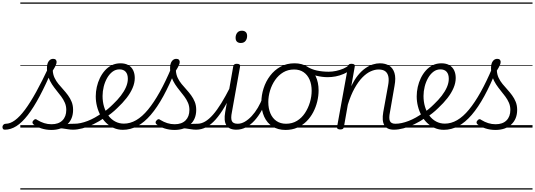

<svg xmlns="http://www.w3.org/2000/svg" viewBox="-164 -1030 4319 1550"><path d="M-125 17Q-136 17 -140.5 9.5Q-145 2 -144 -7Q-143 -16 -136 -23.5Q-129 -31 -117 -31Q-82 -31 -43.5 -59Q-5 -87 37.5 -144Q80 -201 128 -288Q176 -375 231 -492L262 -479Q207 -349 157 -255Q107 -161 60.5 -101Q14 -41 -31.5 -12Q-77 17 -125 17ZM426 17Q405 17 384.5 13.5Q364 10 341.5 7Q319 4 291 7L317 -17Q345 -24 365.5 -27Q386 -30 403.5 -30.5Q421 -31 436 -31Q445 -31 449 -23.5Q453 -16 451.5 -7Q450 2 443 9.5Q436 17 426 17ZM251 19Q208 19 169.5 6.5Q131 -6 105 -27Q98 -34 98 -42Q98 -50 106 -58Q114 -67 121 -68Q128 -69 138 -61Q164 -45 192.5 -36Q221 -27 252 -27Q309 -27 340 -58Q371 -89 371 -143Q371 -174 359.5 -200.5Q348 -227 330.5 -250.5Q313 -274 293 -298.5Q273 -323 255.5 -349.5Q238 -376 226.5 -408Q215 -440 215 -480Q215 -516 229 -535.5Q243 -555 265 -555Q280 -555 286.5 -547.5Q293 -540 293 -530Q293 -518 285.5 -501.5Q278 -485 262 -460Q264 -428 276.5 -401.5Q289 -375 308 -352Q327 -329 347 -307Q367 -285 385 -260.5Q403 -236 414.5 -207.5Q426 -179 426 -143Q426 -69 378.5 -25Q331 19 251 19ZM0 490H550V500H0ZM0 -20H550V0H0ZM0 -505H550V-500H0ZM0 -1010H550V-1000H0Z M425 17Q413 17 408.5 9.5Q404 2 406 -7Q408 -16 416 -23.5Q424 -31 437 -31Q485 -31 543.5 -53.5Q602 -76 661 -119Q668 -124 675 -121Q682 -118 686 -110.5Q690 -103 689.5 -94.5Q689 -86 682 -81Q636 -49 590 -27Q544 -5 502 6Q460 17 425 17ZM550 490V500ZM550 -20V0ZM550 -505V-500ZM550 -1010V-1000Z M661 -116Q685 -132 707 -150.5Q729 -169 749 -189Q785 -223 811.5 -257.5Q838 -292 853 -326.5Q868 -361 868 -394Q868 -431 850.5 -450.5Q833 -470 800 -470Q789 -470 784 -477Q779 -484 780.5 -494Q782 -504 789 -511.5Q796 -519 808 -519Q848 -519 873.5 -503.5Q899 -488 911.5 -461.5Q924 -435 924 -400Q924 -361 906.5 -320Q889 -279 857.5 -238.5Q826 -198 783 -158Q761 -136 735 -115.5Q709 -95 683 -77ZM550 490H994V500H550ZM550 -20H994V0H550ZM550 -505H994V-500H550ZM550 -1010H994V-1000H550Z M828 18Q788 18 754 3Q720 -12 693 -38Q666 -64 647.5 -98Q629 -132 619 -171.5Q609 -211 609 -252Q609 -290 617.5 -328Q626 -366 642.5 -400Q659 -434 683 -461Q707 -488 738.5 -503.5Q770 -519 809 -519Q818 -519 821.5 -511.5Q825 -504 823.5 -494.5Q822 -485 816 -477.5Q810 -470 801 -470Q769 -470 744 -451Q719 -432 701 -400.5Q683 -369 673.5 -331Q664 -293 664 -255Q664 -209 676 -168.5Q688 -128 711 -97Q734 -66 766 -49Q798 -32 836 -32Q887 -32 935.5 -60Q984 -88 1031 -145Q1078 -202 1125.5 -287Q1173 -372 1221 -486Q1225 -496 1235 -495.5Q1245 -495 1252 -487.5Q1259 -480 1254 -468Q1205 -346 1155 -254.5Q1105 -163 1053 -102.5Q1001 -42 945 -12Q889 18 828 18ZM994 490V500ZM994 -20V0ZM994 -505V-500ZM994 -1010V-1000Z M1420 17Q1399 17 1378.5 13.5Q1358 10 1335.5 7Q1313 4 1285 7L1311 -17Q1339 -24 1359.5 -27Q1380 -30 1397.5 -30.5Q1415 -31 1430 -31Q1439 -31 1443 -23.5Q1447 -16 1445.5 -7Q1444 2 1437 9.5Q1430 17 1420 17ZM1245 19Q1202 19 1163.5 6.5Q1125 -6 1099 -27Q1092 -34 1092 -42Q1092 -50 1100 -58Q1108 -67 1115 -68Q1122 -69 1132 -61Q1158 -45 1186.5 -36Q1215 -27 1246 -27Q1303 -27 1334 -58Q1365 -89 1365 -143Q1365 -174 1353.5 -200.5Q1342 -227 1324.5 -250.5Q1307 -274 1287 -298.5Q1267 -323 1249.5 -349.5Q1232 -376 1220.5 -408Q1209 -440 1209 -480Q1209 -516 1223 -535.5Q1237 -555 1259 -555Q1274 -555 1280.5 -547.5Q1287 -540 1287 -530Q1287 -518 1279.5 -501.5Q1272 -485 1256 -460Q1258 -428 1270.5 -401.5Q1283 -375 1302 -352Q1321 -329 1341 -307Q1361 -285 1379 -260.5Q1397 -236 1408.5 -207.5Q1420 -179 1420 -143Q1420 -69 1372.5 -25Q1325 19 1245 19ZM994 490H1544V500H994ZM994 -20H1544V0H994ZM994 -505H1544V-500H994ZM994 -1010H1544V-1000H994Z M1419 17Q1408 17 1403 9.5Q1398 2 1399 -7Q1400 -16 1408 -23.5Q1416 -31 1430 -31Q1461 -31 1492 -49Q1523 -67 1555.5 -104Q1588 -141 1622.5 -197Q1657 -253 1695 -328Q1700 -338 1709 -337.5Q1718 -337 1724 -330Q1730 -323 1725 -312Q1686 -230 1649.5 -168Q1613 -106 1576.5 -65Q1540 -24 1501 -3.5Q1462 17 1419 17ZM1544 490V500ZM1544 -20V0ZM1544 -505V-500ZM1544 -1010V-1000Z M1744 17Q1715 17 1694.5 8Q1674 -1 1663 -19.5Q1652 -38 1650 -64Q1648 -90 1654 -125L1719 -495Q1722 -506 1728.5 -510.5Q1735 -515 1748 -515Q1763 -515 1769.5 -509.5Q1776 -504 1774 -493L1708 -124Q1698 -76 1707.5 -53.5Q1717 -31 1755 -31Q1765 -31 1769.5 -23.5Q1774 -16 1772.5 -7Q1771 2 1764 9.5Q1757 17 1744 17ZM1780 -683Q1760 -683 1749 -693.5Q1738 -704 1738 -725Q1738 -749 1751 -765.5Q1764 -782 1789 -782Q1808 -782 1819.5 -771.5Q1831 -761 1831 -740Q1831 -716 1818 -699.5Q1805 -683 1780 -683ZM1544 490H1869V500H1544ZM1544 -20H1869V0H1544ZM1544 -505H1869V-500H1544ZM1544 -1010H1869V-1000H1544Z M1744 17Q1733 17 1728 9.5Q1723 2 1724 -7Q1725 -16 1733 -23.5Q1741 -31 1755 -31Q1784 -31 1812.5 -47.5Q1841 -64 1868 -93Q1895 -122 1918 -161Q1941 -200 1958 -246Q1961 -256 1970 -257Q1979 -258 1986 -252Q1993 -246 1990 -236Q1973 -183 1947.5 -137Q1922 -91 1890.5 -56.5Q1859 -22 1822 -2.5Q1785 17 1744 17ZM1869 490V500ZM1869 -20V0ZM1869 -505V-500ZM1869 -1010V-1000Z M2141 19Q2080 19 2036 -9Q1992 -37 1969 -87.5Q1946 -138 1946 -204Q1946 -261 1964 -317Q1982 -373 2016.5 -418.5Q2051 -464 2100.5 -491.5Q2150 -519 2214 -519Q2274 -519 2317.5 -491.5Q2361 -464 2384.5 -414.5Q2408 -365 2408 -300Q2408 -256 2397 -210.5Q2386 -165 2364.5 -124Q2343 -83 2311 -51Q2279 -19 2236.5 0Q2194 19 2141 19ZM2145 -31Q2195 -31 2233.5 -54.5Q2272 -78 2298 -117.5Q2324 -157 2338 -204Q2352 -251 2352 -297Q2352 -349 2335 -387.5Q2318 -426 2286.5 -447.5Q2255 -469 2210 -469Q2161 -469 2122.5 -446Q2084 -423 2057 -384Q2030 -345 2016 -298.5Q2002 -252 2002 -206Q2002 -154 2019 -114.5Q2036 -75 2068 -53Q2100 -31 2145 -31ZM1869 490H2470V500H1869ZM1869 -20H2470V0H1869ZM1869 -505H2470V-500H1869ZM1869 -1010H2470V-1000H1869Z M2482 -407Q2437 -407 2390.5 -418.5Q2344 -430 2294 -459Q2286 -464 2285 -471Q2284 -478 2288 -485Q2292 -492 2298.5 -495Q2305 -498 2312 -494Q2350 -470 2394.5 -460.5Q2439 -451 2490 -451Q2518 -451 2549 -457.5Q2580 -464 2608 -476Q2636 -488 2655 -505Q2662 -511 2668 -509Q2674 -507 2678 -500.5Q2682 -494 2681.5 -486Q2681 -478 2674 -472Q2644 -448 2611 -433.5Q2578 -419 2545 -413Q2512 -407 2482 -407ZM2471 490V500ZM2471 -20V0ZM2471 -505V-500ZM2471 -1010V-1000Z M3017 17Q2988 17 2968.5 8Q2949 -1 2938.5 -19.5Q2928 -38 2926 -64Q2924 -90 2930 -125L2969 -340Q2977 -382 2971.5 -410.5Q2966 -439 2947 -454Q2928 -469 2892 -469Q2862 -469 2828.5 -454Q2795 -439 2762 -405.5Q2729 -372 2698.5 -317.5Q2668 -263 2644 -185L2612 -4Q2610 6 2603.5 10.5Q2597 15 2582 15Q2570 15 2562.5 10Q2555 5 2557 -5L2646 -495Q2648 -506 2654 -510.5Q2660 -515 2674 -515Q2689 -515 2695.5 -509.5Q2702 -504 2700 -493L2672 -334Q2697 -387 2726 -422.5Q2755 -458 2786 -479.5Q2817 -501 2846.5 -510Q2876 -519 2903 -519Q2947 -519 2977.5 -500Q3008 -481 3020.5 -441Q3033 -401 3021 -337L2984 -124Q2974 -76 2983.5 -53.5Q2993 -31 3028 -31Q3038 -31 3042 -23.5Q3046 -16 3045 -7Q3044 2 3037 9.5Q3030 17 3017 17ZM2470 490H3141V500H2470ZM2470 -20H3141V0H2470ZM2470 -505H3141V-500H2470ZM2470 -1010H3141V-1000H2470Z M3016 17Q3004 17 2999.5 9.5Q2995 2 2997 -7Q2999 -16 3007 -23.5Q3015 -31 3028 -31Q3076 -31 3134.5 -53.5Q3193 -76 3252 -119Q3259 -124 3266 -121Q3273 -118 3277 -110.5Q3281 -103 3280.5 -94.5Q3280 -86 3273 -81Q3227 -49 3181 -27Q3135 -5 3093 6Q3051 17 3016 17ZM3141 490V500ZM3141 -20V0ZM3141 -505V-500ZM3141 -1010V-1000Z M3252 -116Q3276 -132 3298 -150.5Q3320 -169 3340 -189Q3376 -223 3402.5 -257.5Q3429 -292 3444 -326.5Q3459 -361 3459 -394Q3459 -431 3441.5 -450.5Q3424 -470 3391 -470Q3380 -470 3375 -477Q3370 -484 3371.5 -494Q3373 -504 3380 -511.5Q3387 -519 3399 -519Q3439 -519 3464.5 -503.5Q3490 -488 3502.5 -461.5Q3515 -435 3515 -400Q3515 -361 3497.5 -320Q3480 -279 3448.5 -238.5Q3417 -198 3374 -158Q3352 -136 3326 -115.5Q3300 -95 3274 -77ZM3141 490H3585V500H3141ZM3141 -20H3585V0H3141ZM3141 -505H3585V-500H3141ZM3141 -1010H3585V-1000H3141Z M3419 18Q3379 18 3345 3Q3311 -12 3284 -38Q3257 -64 3238.5 -98Q3220 -132 3210 -171.5Q3200 -211 3200 -252Q3200 -290 3208.5 -328Q3217 -366 3233.5 -400Q3250 -434 3274 -461Q3298 -488 3329.5 -503.5Q3361 -519 3400 -519Q3409 -519 3412.5 -511.5Q3416 -504 3414.5 -494.5Q3413 -485 3407 -477.5Q3401 -470 3392 -470Q3360 -470 3335 -451Q3310 -432 3292 -400.5Q3274 -369 3264.5 -331Q3255 -293 3255 -255Q3255 -209 3267 -168.5Q3279 -128 3302 -97Q3325 -66 3357 -49Q3389 -32 3427 -32Q3478 -32 3526.5 -60Q3575 -88 3622 -145Q3669 -202 3716.5 -287Q3764 -372 3812 -486Q3816 -496 3826 -495.5Q3836 -495 3843 -487.5Q3850 -480 3845 -468Q3796 -346 3746 -254.5Q3696 -163 3644 -102.5Q3592 -42 3536 -12Q3480 18 3419 18ZM3585 490V500ZM3585 -20V0ZM3585 -505V-500ZM3585 -1010V-1000Z M3836 19Q3793 19 3754.5 6.5Q3716 -6 3690 -27Q3683 -34 3683 -42Q3683 -50 3691 -58Q3699 -67 3706 -68Q3713 -69 3723 -61Q3749 -45 3777.5 -36Q3806 -27 3837 -27Q3894 -27 3925 -58Q3956 -89 3956 -143Q3956 -174 3944.5 -200.5Q3933 -227 3915.5 -250.5Q3898 -274 3878 -298.5Q3858 -323 3840.5 -349.5Q3823 -376 3811.5 -408Q3800 -440 3800 -480Q3800 -516 3814 -535.5Q3828 -555 3850 -555Q3865 -555 3871.5 -547.5Q3878 -540 3878 -530Q3878 -518 3870.5 -501.5Q3863 -485 3847 -460Q3849 -428 3861.5 -401.5Q3874 -375 3893 -352Q3912 -329 3932 -307Q3952 -285 3970 -260.5Q3988 -236 3999.5 -207.5Q4011 -179 4011 -143Q4011 -69 3963.5 -25Q3916 19 3836 19ZM3585 490H4135V500H3585ZM3585 -20H4135V0H3585ZM3585 -505H4135V-500H3585ZM3585 -1010H4135V-1000H3585Z"/></svg>

Font: Playwrite ZA Guides
Style: Regular
Weight: 400
Designer: Veronika Burian, José Scaglione
Foundry: TypeTogether
Version: Version 1.003